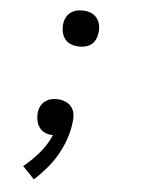

<svg xmlns="http://www.w3.org/2000/svg" viewBox="-53 -580 606 827"><g transform="rotate(5 250.0 -166.5)"><path d="M270 -382Q251 -382 234 -388.5Q217 -395 206.5 -409Q196 -423 193 -441.5Q190 -460 193 -479Q195 -492 202 -504Q209 -516 220 -524Q231 -532 244 -535Q257 -538 270 -538Q289 -538 306 -531.5Q323 -525 333.5 -511Q344 -497 347 -478.5Q350 -460 346 -441Q344 -428 337.5 -416Q331 -404 320 -396Q309 -388 296 -385Q283 -382 270 -382ZM125 205 74 152Q111 122 141.5 86Q172 50 190 8Q174 8 159.5 2.5Q145 -3 135 -14Q125 -25 120.5 -39.5Q116 -54 116 -70Q116 -75 116 -79.5Q116 -84 117 -89Q119 -102 126 -114Q133 -126 144 -134Q155 -142 168 -145Q181 -148 194 -148Q213 -148 231 -140.5Q249 -133 259.5 -117.5Q270 -102 271 -82Q272 -62 268 -42Q263 -8 250.5 26Q238 60 219.5 91.5Q201 123 176.5 151.5Q152 180 125 205Z"/></g></svg>

Font: Iosevka Slab
Style: Italic
Weight: 400
Italic angle: -9°
Monospace: yes
Designer: Belleve Invis
Foundry: Belleve Invis
Version: Version 11.1.0; ttfautohint (v1.8.3)